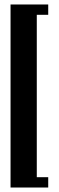

<svg xmlns="http://www.w3.org/2000/svg" viewBox="-20 -785 262 856"><path d="M27 51V-765H195V-719H144V5H195V51Z"/></svg>

Font: Moniqa ExtBd Paragraph
Style: Regular
Weight: 800
Designer: Rajesh Rajput
Foundry: Rajesh Rajput
Version: Version 1.000